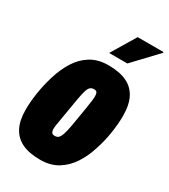

<svg xmlns="http://www.w3.org/2000/svg" viewBox="-182 -813 805 913"><g transform="rotate(30 220.5 -356.5)"><path d="M188 12Q128 12 89 -6.5Q50 -25 30 -63Q10 -101 10 -160Q10 -204 18 -255Q26 -306 41 -354Q57 -407 83.5 -449Q110 -491 150 -515.5Q190 -540 246 -540Q307 -540 346.5 -521.5Q386 -503 406 -464.5Q426 -426 426 -366Q426 -321 418 -270Q410 -219 394 -171Q378 -119 351 -78Q324 -37 284 -12.5Q244 12 188 12ZM192 -121Q204 -121 211.5 -127.5Q219 -134 225.5 -152.5Q232 -171 238 -205Q250 -276 255.5 -310Q261 -344 262.5 -357.5Q264 -371 264 -377Q264 -389 262 -395.5Q260 -402 255.5 -404.5Q251 -407 243 -407Q231 -407 223 -400Q215 -393 209.5 -375Q204 -357 198 -322Q186 -250 180 -216Q174 -182 172 -169Q170 -156 170 -149Q170 -139 172.5 -132.5Q175 -126 179.5 -123.5Q184 -121 192 -121ZM219 -592 299 -725H441V-721L319 -592Z"/></g></svg>

Font: Archivo ExtraCondensed Black
Style: Italic
Weight: 900
Width: 2
Italic angle: -10°
Designer: Hector Gatti
Foundry: Omnibus-Type
Version: Version 2.001